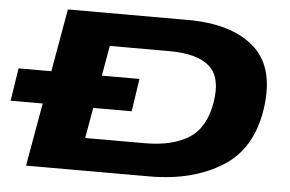

<svg xmlns="http://www.w3.org/2000/svg" viewBox="-102 -745 1230 814"><g transform="rotate(5 513.0 -337.5)"><path d="M-53 -268.5 -31.5 -408H108L155 -675H665Q849 -675 945.8 -592.8Q1042.5 -510.5 1020.5 -338Q997.5 -158.5 871.2 -79.2Q745 0 561 0H36L83.5 -268.5ZM275.5 -138.5H528.5Q647.5 -138.5 717.5 -183.5Q787.5 -228.5 805 -338Q822.5 -444 770 -490.2Q717.5 -536.5 598.5 -536.5H345.5L323 -408H483L462 -268.5H298.5Z"/></g></svg>

Font: Anybody UltraExpanded Regular
Style: Bold Italic
Weight: 700
Width: 9
Italic angle: -10°
Designer: Tyler Finck
Foundry: Etcetera Type Company
Version: Version 1.010; ttfautohint (v1.8.3) -l 8 -r 50 -G 200 -x 14 